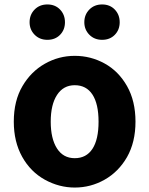

<svg xmlns="http://www.w3.org/2000/svg" viewBox="-20 -829 671 863"><path d="M182 -21Q117 -57 79.5 -124.5Q42 -192 42 -282Q42 -376 81 -442Q119 -507 181.5 -542.5Q244 -578 316 -578Q388 -578 450.5 -543.5Q513 -509 551 -442Q589 -375 589 -282Q589 -190 551 -123Q513 -57 450.5 -21.5Q388 14 316 14Q246 14 182 -21ZM423 -282Q423 -362 395.5 -404Q368 -446 316 -446Q265 -446 236.5 -402.5Q208 -359 208 -282Q208 -206 236 -162Q264 -118 316 -118Q368 -118 395.5 -160Q423 -202 423 -282ZM113 -729Q113 -763 135.5 -786Q158 -809 193 -809Q228 -809 250 -786Q272 -763 272 -729Q272 -695 250 -672.5Q228 -650 193 -650Q158 -650 135.5 -673Q113 -696 113 -729ZM359 -729Q359 -763 381.5 -786Q404 -809 439 -809Q474 -809 496 -786Q518 -763 518 -729Q518 -695 496 -672.5Q474 -650 439 -650Q404 -650 381.5 -673Q359 -696 359 -729Z"/></svg>

Font: Merged Yaku Han JP ExtraBold
Style: Regular
Weight: 800
Designer: Ryoko NISHIZUKA 西塚涼子 (kana, bopomofo & ideographs); Paul D. Hunt (Latin, Greek & Cyrillic); Sandoll Communications 산돌커뮤니
Foundry: Adobe
Version: Version 2.004